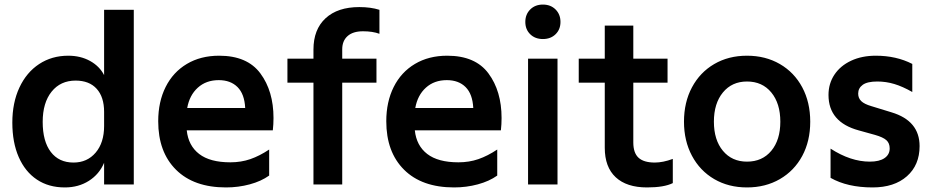

<svg xmlns="http://www.w3.org/2000/svg" viewBox="-20 -808 4086 841"><path d="M34 -271Q34 -358 65 -424.5Q96 -491 151.5 -527.5Q207 -564 279 -564Q333 -564 374.5 -541Q416 -518 436 -479V-765H566V0H436V-95Q415 -45 369.5 -16Q324 13 264 13Q193 13 141.5 -21.5Q90 -56 62 -120Q34 -184 34 -271ZM302 -96Q362 -96 399 -139.5Q436 -183 436 -256V-318Q436 -383 403.5 -419Q371 -455 311 -455Q245 -455 206 -406.5Q167 -358 167 -274Q167 -189 202.5 -142.5Q238 -96 302 -96Z M673 -277Q673 -362 705.5 -427Q738 -492 798.5 -528Q859 -564 940 -564Q1063 -564 1120.5 -486.5Q1178 -409 1178 -291Q1178 -264 1175 -237H798Q805 -170 852.5 -133.5Q900 -97 989 -97Q1036 -97 1076.5 -111Q1117 -125 1159 -153V-39Q1124 -14 1074 -0.5Q1024 13 970 13Q829 13 751 -64.5Q673 -142 673 -277ZM1054 -335Q1051 -396 1020.5 -426.5Q990 -457 938 -457Q883 -457 846.5 -424Q810 -391 800 -335Z M1554 -777Q1604 -777 1642 -765V-660Q1612 -671 1570 -671Q1526 -671 1502.5 -650Q1479 -629 1479 -592V-551H1629V-446H1479V0H1353V-446H1239V-551H1353V-591Q1353 -679 1406 -728Q1459 -777 1554 -777Z M1672 -277Q1672 -362 1704.5 -427Q1737 -492 1797.5 -528Q1858 -564 1939 -564Q2062 -564 2119.5 -486.5Q2177 -409 2177 -291Q2177 -264 2174 -237H1797Q1804 -170 1851.5 -133.5Q1899 -97 1988 -97Q2035 -97 2075.5 -111Q2116 -125 2158 -153V-39Q2123 -14 2073 -0.5Q2023 13 1969 13Q1828 13 1750 -64.5Q1672 -142 1672 -277ZM2053 -335Q2050 -396 2019.5 -426.5Q1989 -457 1937 -457Q1882 -457 1845.5 -424Q1809 -391 1799 -335Z M2293 -551H2422V0H2293ZM2281 -712Q2281 -745 2302.5 -766.5Q2324 -788 2358 -788Q2392 -788 2413.5 -766.5Q2435 -745 2435 -712Q2435 -679 2413.5 -658Q2392 -637 2358 -637Q2324 -637 2302.5 -658Q2281 -679 2281 -712Z M2629 -161V-446H2515V-551H2629V-696H2754V-551H2904V-446H2754V-184Q2754 -138 2777 -117Q2800 -96 2848 -96Q2884 -96 2927 -112V-6Q2889 13 2814 13Q2725 13 2677 -31.5Q2629 -76 2629 -161Z M2976 -275Q2976 -360 3011 -425.5Q3046 -491 3108.5 -527.5Q3171 -564 3252 -564Q3333 -564 3396 -527.5Q3459 -491 3494 -425.5Q3529 -360 3529 -275Q3529 -190 3494 -125Q3459 -60 3396 -23.5Q3333 13 3252 13Q3171 13 3108.5 -23.5Q3046 -60 3011 -125.5Q2976 -191 2976 -275ZM3252 -100Q3319 -100 3358.5 -147.5Q3398 -195 3398 -275Q3398 -355 3358.5 -403Q3319 -451 3252 -451Q3186 -451 3146.5 -403Q3107 -355 3107 -275Q3107 -195 3146.5 -147.5Q3186 -100 3252 -100Z M3618 -29V-157Q3706 -100 3790 -100Q3832 -100 3854.5 -115.5Q3877 -131 3877 -158Q3877 -181 3862.5 -194Q3848 -207 3813 -217L3741 -237Q3609 -273 3609 -392Q3609 -442 3635 -481Q3661 -520 3708 -542Q3755 -564 3816 -564Q3906 -564 3976 -528V-405Q3934 -429 3897.5 -440Q3861 -451 3823 -451Q3779 -451 3759 -436.5Q3739 -422 3739 -398Q3739 -378 3752.5 -365Q3766 -352 3797 -343L3885 -316Q4008 -279 4008 -168Q4008 -85 3952.5 -36Q3897 13 3802 13Q3692 13 3618 -29Z"/></svg>

Font: Application Semibold
Style: Regular
Weight: 600
Designer: Wei Huang
Foundry: Wei Huang
Version: Version 0.012